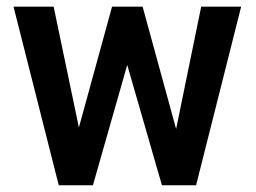

<svg xmlns="http://www.w3.org/2000/svg" viewBox="-20 -548 757 568"><path d="M575.2 -528.3H693.4L560.1 0H459L356.4 -356L254.9 0H153.8L20 -528.3H138.7L213.4 -170.9L311.5 -528.3H401.9L501 -166.5Z"/></svg>

Font: Robert Sans
Style: Bold
Weight: 700
Designer: Christian Robertson (extended by Adam Twardoch)
Foundry: Google
Version: Version 12.135;April 2, 2019;FontCreator 11.5.0.2425 64-bit;